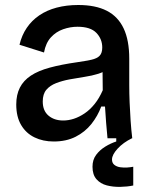

<svg xmlns="http://www.w3.org/2000/svg" viewBox="-20 -553 607 768"><path d="M195 13Q152 13 118 -3.5Q84 -20 64.5 -53Q45 -86 45 -135Q45 -174 59.5 -202.5Q74 -231 103.5 -250.5Q133 -270 179 -282.5Q225 -295 288 -304Q323 -309 345.5 -314Q368 -319 378.5 -330Q389 -341 389 -363Q389 -397 365.5 -421.5Q342 -446 290 -446Q261 -446 232.5 -436Q204 -426 183.5 -403.5Q163 -381 156 -343L58 -374Q67 -412 87 -441.5Q107 -471 137 -491.5Q167 -512 206.5 -522.5Q246 -533 293 -533Q362 -533 407 -510Q452 -487 474.5 -439.5Q497 -392 497 -318V-212Q497 -179 498.5 -142.5Q500 -106 502.5 -69.5Q505 -33 509 0H410Q407 -30 404.5 -62Q402 -94 400 -127H385Q371 -89 345.5 -57Q320 -25 282.5 -6Q245 13 195 13ZM233 -71Q254 -71 275.5 -78Q297 -85 318.5 -99.5Q340 -114 358.5 -137Q377 -160 391 -192L390 -286L416 -281Q399 -266 373.5 -258Q348 -250 318 -245.5Q288 -241 258.5 -235.5Q229 -230 204.5 -220.5Q180 -211 165.5 -194Q151 -177 151 -147Q151 -110 174 -90.5Q197 -71 233 -71ZM513 189Q489 194 460.5 194.5Q432 195 407 188.5Q382 182 366 164Q350 146 350 114Q350 86 364.5 66.5Q379 47 401 33.5Q423 20 445 13V-6H508V0Q473 17 450.5 41.5Q428 66 428 85Q428 99 437.5 106.5Q447 114 461 116Q475 118 489 117Q503 116 513 114Z"/></svg>

Font: Bricolage Grotesque 96pt ExtraBold Medium
Style: Regular
Weight: 500
Version: Version 1.001;gftools[0.9.33.dev8+g029e19f]